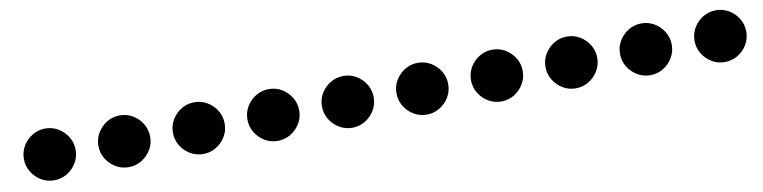

<svg xmlns="http://www.w3.org/2000/svg" viewBox="-17 -887 4034 1015"><g transform="rotate(-10 2000.0 -380.0)"><path d="M80 -380Q80 -342 99 -310.5Q118 -279 149.5 -260Q181 -241 219 -241Q257 -241 288.5 -260Q320 -279 339 -310.5Q358 -342 358 -380Q358 -418 339 -449.5Q320 -481 288.5 -500Q257 -519 219 -519Q181 -519 149.5 -500Q118 -481 99 -449.5Q80 -418 80 -380Z M480 -380Q480 -342 499 -310.5Q518 -279 549.5 -260Q581 -241 619 -241Q657 -241 688.5 -260Q720 -279 739 -310.5Q758 -342 758 -380Q758 -418 739 -449.5Q720 -481 688.5 -500Q657 -519 619 -519Q581 -519 549.5 -500Q518 -481 499 -449.5Q480 -418 480 -380Z M880 -380Q880 -342 899 -310.5Q918 -279 949.5 -260Q981 -241 1019 -241Q1057 -241 1088.5 -260Q1120 -279 1139 -310.5Q1158 -342 1158 -380Q1158 -418 1139 -449.5Q1120 -481 1088.5 -500Q1057 -519 1019 -519Q981 -519 949.5 -500Q918 -481 899 -449.5Q880 -418 880 -380Z M1280 -380Q1280 -342 1299 -310.5Q1318 -279 1349.5 -260Q1381 -241 1419 -241Q1457 -241 1488.5 -260Q1520 -279 1539 -310.5Q1558 -342 1558 -380Q1558 -418 1539 -449.5Q1520 -481 1488.5 -500Q1457 -519 1419 -519Q1381 -519 1349.5 -500Q1318 -481 1299 -449.5Q1280 -418 1280 -380Z M1680 -380Q1680 -342 1699 -310.5Q1718 -279 1749.5 -260Q1781 -241 1819 -241Q1857 -241 1888.5 -260Q1920 -279 1939 -310.5Q1958 -342 1958 -380Q1958 -418 1939 -449.5Q1920 -481 1888.5 -500Q1857 -519 1819 -519Q1781 -519 1749.5 -500Q1718 -481 1699 -449.5Q1680 -418 1680 -380Z M2080 -380Q2080 -342 2099 -310.5Q2118 -279 2149.5 -260Q2181 -241 2219 -241Q2257 -241 2288.5 -260Q2320 -279 2339 -310.5Q2358 -342 2358 -380Q2358 -418 2339 -449.5Q2320 -481 2288.5 -500Q2257 -519 2219 -519Q2181 -519 2149.5 -500Q2118 -481 2099 -449.5Q2080 -418 2080 -380Z M2480 -380Q2480 -342 2499 -310.5Q2518 -279 2549.5 -260Q2581 -241 2619 -241Q2657 -241 2688.5 -260Q2720 -279 2739 -310.5Q2758 -342 2758 -380Q2758 -418 2739 -449.5Q2720 -481 2688.5 -500Q2657 -519 2619 -519Q2581 -519 2549.5 -500Q2518 -481 2499 -449.5Q2480 -418 2480 -380Z M2880 -380Q2880 -342 2899 -310.5Q2918 -279 2949.5 -260Q2981 -241 3019 -241Q3057 -241 3088.5 -260Q3120 -279 3139 -310.5Q3158 -342 3158 -380Q3158 -418 3139 -449.5Q3120 -481 3088.5 -500Q3057 -519 3019 -519Q2981 -519 2949.5 -500Q2918 -481 2899 -449.5Q2880 -418 2880 -380Z M3280 -380Q3280 -342 3299 -310.5Q3318 -279 3349.5 -260Q3381 -241 3419 -241Q3457 -241 3488.5 -260Q3520 -279 3539 -310.5Q3558 -342 3558 -380Q3558 -418 3539 -449.5Q3520 -481 3488.5 -500Q3457 -519 3419 -519Q3381 -519 3349.5 -500Q3318 -481 3299 -449.5Q3280 -418 3280 -380Z M3680 -380Q3680 -342 3699 -310.5Q3718 -279 3749.5 -260Q3781 -241 3819 -241Q3857 -241 3888.5 -260Q3920 -279 3939 -310.5Q3958 -342 3958 -380Q3958 -418 3939 -449.5Q3920 -481 3888.5 -500Q3857 -519 3819 -519Q3781 -519 3749.5 -500Q3718 -481 3699 -449.5Q3680 -418 3680 -380Z"/></g></svg>

Font: text-security-disc
Style: Regular
Weight: 400
Monospace: yes
Foundry: Oskari Noppa
Version: Version 3.000;hotconv 1.0.118;makeotfexe 2.5.65603